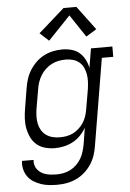

<svg xmlns="http://www.w3.org/2000/svg" viewBox="-63 -814 727 1073"><g transform="rotate(-5 300.0 -277.5)"><path d="M215 213Q191 213 167.5 210.5Q144 208 122.5 200.5Q101 193 82 181Q63 169 50 151Q37 133 31.5 110Q26 87 29 63H94Q92 78 96 92.5Q100 107 109 118Q118 129 130 136.5Q142 144 156 148Q170 152 185 153.5Q200 155 215 155Q235 155 255 151Q275 147 293.5 137.5Q312 128 327.5 113Q343 98 353.5 80Q364 62 370 42.5Q376 23 380 3L395 -91Q382 -68 362.5 -48Q343 -28 319 -15.5Q295 -3 269.5 2.5Q244 8 219 8Q191 8 164 0.5Q137 -7 117 -24Q97 -41 85.5 -65.5Q74 -90 69 -116.5Q64 -143 65.5 -171.5Q67 -200 72 -228L90 -338Q94 -364 102 -389.5Q110 -415 124.5 -438.5Q139 -462 159.5 -482Q180 -502 204.5 -514.5Q229 -527 255 -532.5Q281 -538 307 -538Q334 -538 359.5 -531Q385 -524 403.5 -508Q422 -492 433.5 -469.5Q445 -447 450 -422L468 -530H588V-472H524L443 13Q439 40 430.5 66Q422 92 406.5 116Q391 140 369 159.5Q347 179 321.5 191Q296 203 269 208Q242 213 215 213ZM252 -50Q271 -50 290.5 -53.5Q310 -57 327.5 -66Q345 -75 360.5 -89.5Q376 -104 386.5 -121Q397 -138 403 -157Q409 -176 412 -195L431 -305Q434 -326 435 -347Q436 -368 432.5 -388Q429 -408 420.5 -426Q412 -444 397 -456.5Q382 -469 362.5 -474.5Q343 -480 322 -480Q301 -480 281 -476Q261 -472 242.5 -462.5Q224 -453 208 -438Q192 -423 181 -405Q170 -387 163.5 -367.5Q157 -348 154 -328L135 -218Q132 -198 131.5 -177Q131 -156 135 -136.5Q139 -117 149 -100Q159 -83 175 -71.5Q191 -60 211 -55Q231 -50 252 -50ZM239 -593 189 -639 335 -768H407L507 -634L448 -598L364 -724Z"/></g></svg>

Font: Iosevka Curly Slab LtExObl
Style: Regular
Weight: 300
Width: 7
Italic angle: -9°
Monospace: yes
Designer: Belleve Invis
Foundry: Belleve Invis
Version: Version 11.1.0; ttfautohint (v1.8.3)